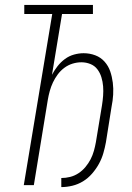

<svg xmlns="http://www.w3.org/2000/svg" viewBox="-20 -755 540 783"><path d="M230 8V-29Q248 -29 266 -33.5Q284 -38 300 -48.5Q316 -59 328.5 -74Q341 -89 349.5 -105.5Q358 -122 363 -140Q368 -158 371 -175L396 -326Q399 -345 400.5 -364.5Q402 -384 400.5 -403Q399 -422 393.5 -440Q388 -458 377 -472.5Q366 -487 348.5 -494Q331 -501 312 -501Q294 -501 276 -495.5Q258 -490 242.5 -478.5Q227 -467 215.5 -451.5Q204 -436 196 -419Q188 -402 183 -384Q178 -366 175 -348L118 0H77L193 -698H79V-735H359V-698H233L192 -450Q202 -469 215 -485.5Q228 -502 245 -514.5Q262 -527 282 -532.5Q302 -538 321 -538Q346 -538 368.5 -529.5Q391 -521 406.5 -503.5Q422 -486 429.5 -464Q437 -442 440 -418Q443 -394 441.5 -369Q440 -344 435 -320L412 -175Q408 -153 401.5 -130.5Q395 -108 383.5 -87Q372 -66 355.5 -47Q339 -28 318.5 -15.5Q298 -3 275 2.5Q252 8 230 8Z"/></svg>

Font: Iosevka Curly XLtObl
Style: Regular
Weight: 200
Italic angle: -9°
Monospace: yes
Designer: Belleve Invis
Foundry: Belleve Invis
Version: Version 11.1.0; ttfautohint (v1.8.3)